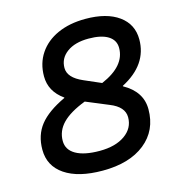

<svg xmlns="http://www.w3.org/2000/svg" viewBox="-99 -730 778 831"><g transform="rotate(-15 290.0 -315.0)"><path d="M560 -496Q560 -383 439 -320V-318Q520 -273 520 -194Q520 -99 450.5 -43.5Q381 12 261 12Q152 12 91.5 -29Q31 -70 31 -143Q31 -208 66.5 -253Q102 -298 181 -335V-337Q120 -380 120 -448Q120 -506 149.5 -550Q179 -594 232.5 -618Q286 -642 357 -642Q452 -642 506 -603Q560 -564 560 -496ZM348 -556Q287 -556 251 -529.5Q215 -503 215 -460Q215 -416 280 -388L356 -355Q466 -402 466 -483Q466 -518 435.5 -537Q405 -556 348 -556ZM270 -74Q341 -74 383.5 -104Q426 -134 426 -183Q426 -230 363 -255L262 -297Q192 -270 159 -236Q126 -202 126 -157Q126 -117 163.5 -95.5Q201 -74 270 -74Z"/></g></svg>

Font: Sometype Mono Medium
Style: Italic
Weight: 500
Italic angle: -12°
Monospace: yes
Designer: Ryoichi Tsunekawa
Foundry: Dharma Type
Version: Version 1.000; ttfautohint (v1.8.3)